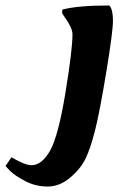

<svg xmlns="http://www.w3.org/2000/svg" viewBox="-176 -458 452 702"><path d="M89 -333C89 -294.3 80.3 -222.5 63 -117.5C45.7 -12.5 27 57.7 7 93C-13 128.3 -35.7 146 -61 146C-77 146 -101.3 136.3 -134 117L-156 149L-138 168C-125.3 180 -106.7 192.3 -82 205C-57.3 217.7 -30.5 224 -1.5 224C27.5 224 54.8 213.2 80.5 191.5C106.2 169.8 125 146.5 137 121.5C149 96.5 160.5 62.3 171.5 19C182.5 -24.3 196.2 -95.3 212.5 -194C228.8 -292.7 237 -355.5 237 -382.5C237 -409.5 232.7 -428 224 -438C147.3 -438 90 -433 52 -423L51 -410L60 -396C79.3 -369.3 89 -348.3 89 -333Z"/></svg>

Font: Oleo Script
Style: Regular
Weight: 400
Designer: Soytutype
Foundry: Soytutype
Version: Version 1.002